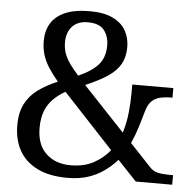

<svg xmlns="http://www.w3.org/2000/svg" viewBox="-52 -777 846 839"><g transform="rotate(5 371.0 -357.0)"><path d="M274 10Q194 10 141 -16.5Q88 -43 62 -90Q36 -137 36 -200Q36 -257 56 -295Q76 -333 112 -359Q148 -385 196 -405Q171 -435 153.5 -462Q136 -489 127.5 -517Q119 -545 119 -577Q119 -621 138.5 -654Q158 -687 200 -705.5Q242 -724 308 -724Q372 -724 411 -704.5Q450 -685 467.5 -653Q485 -621 485 -582Q485 -539 468 -508Q451 -477 414 -452Q377 -427 316 -401L498 -208Q512 -253 516.5 -299Q521 -345 521 -382V-421H701V-379H692Q670 -379 649 -374.5Q628 -370 612 -356Q596 -342 587 -311Q578 -279 566.5 -241.5Q555 -204 538 -166L631 -67Q645 -52 664.5 -47Q684 -42 724 -42H733V0H573L490 -88Q466 -61 435 -38.5Q404 -16 364.5 -3Q325 10 274 10ZM283 -46Q342 -46 384 -69Q426 -92 454 -127L233 -364Q203 -347 180.5 -324.5Q158 -302 146 -271Q134 -240 134 -197Q134 -124 175 -85Q216 -46 283 -46ZM282 -439Q341 -465 369 -497Q397 -529 397 -581Q397 -621 376 -648Q355 -675 304 -675Q260 -675 236 -649Q212 -623 212 -580Q212 -555 219 -533.5Q226 -512 241.5 -489.5Q257 -467 282 -439Z"/></g></svg>

Font: Noto Serif Gurmukhi
Style: Regular
Weight: 400
Designer: Vaibhav Singh and the Monotype Design Team
Foundry: Monotype Imaging Inc.
Version: Version 2.003